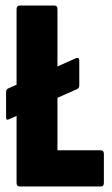

<svg xmlns="http://www.w3.org/2000/svg" viewBox="-20 -675 407 695"><path d="M12 -243Q2 -238 2 -251V-342Q2 -352 10 -355L254 -464Q267 -469 267 -456V-365Q267 -356 258 -352ZM52 0Q40 0 40 -13V-642Q40 -655 52 -655H176Q188 -655 188 -642V-131H344Q356 -131 356 -118V-13Q356 0 345 0Z"/></svg>

Font: Sofia Sans Extra Condensed Black
Style: Regular
Weight: 900
Designer: Botio Nikoltchev, Ani Petrova
Foundry: lettersoup
Version: Version 4.101